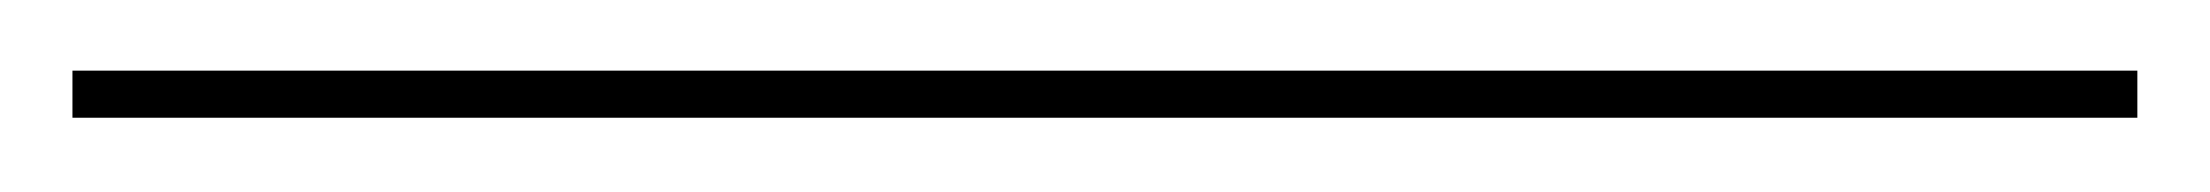

<svg xmlns="http://www.w3.org/2000/svg" viewBox="-25 124 610 53"><path d="M-5 143.5V156.5H565V143.5Z"/></svg>

Font: Bodoni* 16pt Fatface
Style: Italic
Weight: 900
Italic angle: -13°
Version: Version 2.3